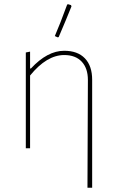

<svg xmlns="http://www.w3.org/2000/svg" viewBox="-20 -695 546 900"><path d="M295 -674 300 -675 313 -671 315 -665Q291 -605 255 -521L250 -520L237 -526Q261 -581 295 -674ZM121 -453V-374H125Q202 -457 281 -457Q344 -457 378 -421.5Q412 -386 412 -321V185H390L392 -320Q392 -375 363 -406Q334 -437 281 -437Q199 -437 121 -341V0H101V-449Z"/></svg>

Font: Alegreya Sans Thin
Style: Regular
Weight: 100
Designer: Juan Pablo del Peral
Foundry: Huerta Tipografica
Version: Version 2.007